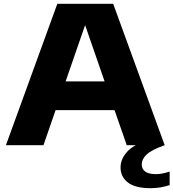

<svg xmlns="http://www.w3.org/2000/svg" viewBox="-20 -760 908 1005"><path d="M11 0 280 -740H572.5L842 0H643.5L579.5 -183.5H271L207.5 0ZM323.5 -334H527.5L425.5 -628.5ZM767.5 225Q688 225 649.5 195.2Q611 165.5 611 116.5Q611 69.5 650.2 29.2Q689.5 -11 793.5 -36.5L842 0Q774 24 748 48.2Q722 72.5 722 101Q722 124.5 740 138Q758 151.5 797 151.5Q810.5 151.5 828 148.5Q845.5 145.5 868 138V209Q846 216 821.8 220.5Q797.5 225 767.5 225Z"/></svg>

Font: Encode Sans Expanded ExtraBold
Style: Regular
Weight: 800
Width: 7
Designer: Multiple Designers
Foundry: Impallari Type
Version: Version 3.000; ttfautohint (v1.8.3) -l 8 -r 50 -G 200 -x 14 